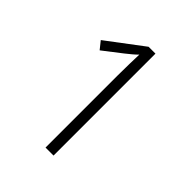

<svg xmlns="http://www.w3.org/2000/svg" viewBox="-200 -833 951 951"><g transform="rotate(45 275.5 -357.0)"><path d="M279 0H335V-714H287L96 -570L128 -530L225 -605C251 -626 263 -635 282 -654C281 -618 279 -561 279 -505Z"/></g></svg>

Font: Noto Sans Devanagari UI Light
Style: Regular
Weight: 300
Designer: Jelle Bosma - Monotype Design Team
Foundry: Monotype Imaging Inc.
Version: Version 2.004